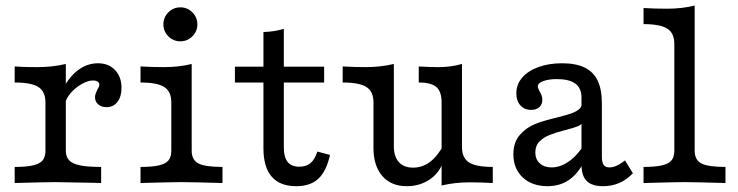

<svg xmlns="http://www.w3.org/2000/svg" viewBox="-20 -652 2630 684"><path d="M141.9 -115.3V-287.1Q141.9 -325.8 116.9 -341.9Q91.9 -358.1 32.3 -358.1V-415.3L61.3 -413.7Q79 -412.9 114.5 -412.9Q167.7 -412.9 214.5 -424.2V-115.3Q214.5 -93.5 226.2 -81Q237.9 -68.5 264.9 -62.9Q291.9 -57.3 340.3 -57.3V0L313.7 -0.8Q204.8 -3.2 178.2 -3.2Q145.2 -3.2 32.3 0V-57.3Q74.2 -57.3 98 -62.9Q121.8 -68.5 131.9 -80.6Q141.9 -92.7 141.9 -115.3ZM318.5 -305.6Q318.5 -312.9 321.4 -320.2Q324.2 -327.4 327.4 -333.9Q329.8 -337.9 331.9 -342.3Q333.9 -346.8 333.9 -350.8Q333.9 -357.3 327.8 -361.3Q321.8 -365.3 311.3 -365.3Q293.5 -365.3 271.4 -352.8Q249.2 -340.3 232.3 -321Q215.3 -301.6 211.3 -281.5L206.5 -340.3Q230.6 -383.1 261.7 -404.8Q292.7 -426.6 329 -426.6Q366.9 -426.6 389.9 -402.4Q412.9 -378.2 412.9 -338.7Q412.9 -308.1 398.4 -289.1Q383.9 -270.2 359.7 -270.2Q341.1 -270.2 329.8 -280.2Q318.5 -290.3 318.5 -305.6Z M590.3 -115.3V-287.1Q590.3 -325.8 565.3 -341.9Q540.3 -358.1 480.6 -358.1V-415.3Q521.8 -412.9 562.9 -412.9Q619.4 -412.9 662.9 -424.2V-115.3Q662.9 -82.3 686.7 -69.8Q710.5 -57.3 772.6 -57.3V0Q659.7 -3.2 626.6 -3.2Q593.5 -3.2 480.6 0V-57.3Q522.6 -57.3 546.4 -62.9Q570.2 -68.5 580.2 -80.6Q590.3 -92.7 590.3 -115.3ZM562.1 -565.3Q562.1 -590.3 579.8 -608.1Q597.6 -625.8 622.6 -625.8Q647.6 -625.8 665.3 -608.1Q683.1 -590.3 683.1 -565.3Q683.1 -540.3 665.3 -522.6Q647.6 -504.8 622.6 -504.8Q597.6 -504.8 579.8 -522.6Q562.1 -540.3 562.1 -565.3Z M918.5 -123.4V-358.1H816.9V-414.5H918.5V-537.9Q955.6 -538.7 991.1 -549.2V-414.5H1134.7V-358.1H991.1V-126.6Q991.1 -91.9 1004.8 -75Q1018.5 -58.1 1046 -58.1Q1071 -58.1 1086.3 -71Q1101.6 -83.9 1110.5 -112.1L1155.6 -100Q1142.7 -41.9 1114.1 -15.3Q1085.5 11.3 1035.5 11.3Q977.4 11.3 948 -22.6Q918.5 -56.5 918.5 -123.4Z M1310.5 -125V-287.1Q1310.5 -325.8 1285.5 -341.9Q1260.5 -358.1 1200.8 -358.1V-415.3Q1241.1 -412.9 1283.1 -412.9Q1336.3 -412.9 1383.1 -424.2V-131.5Q1383.1 -94.4 1400.8 -74.6Q1418.5 -54.8 1451.6 -54.8Q1484.7 -54.8 1511.7 -75Q1538.7 -95.2 1561.3 -137.1L1558.1 -73.4Q1543.5 -33.9 1508.9 -11.3Q1474.2 11.3 1429 11.3Q1373.4 11.3 1341.9 -25Q1310.5 -61.3 1310.5 -125ZM1471.8 -358.1V-415.3Q1507.3 -412.9 1541.9 -412.9Q1587.1 -412.9 1625.8 -424.2V-128.2Q1625.8 -89.5 1650.8 -73.4Q1675.8 -57.3 1735.5 -57.3V0Q1696 -2.4 1653.2 -2.4Q1600 -2.4 1553.2 8.9V-287.1Q1553.2 -325.8 1534.7 -341.9Q1516.1 -358.1 1471.8 -358.1Z M2051.6 -65.3V-304.8Q2051.6 -337.9 2029.8 -354Q2008.1 -370.2 1963.7 -370.2Q1933.9 -370.2 1914.9 -362.9Q1896 -355.6 1896 -344.4Q1896 -341.1 1898 -335.9Q1900 -330.6 1902.4 -325.8Q1907.3 -318.5 1909.7 -311.3Q1912.1 -304 1912.1 -296Q1912.1 -279.8 1901.2 -270.2Q1890.3 -260.5 1871.8 -260.5Q1848.4 -260.5 1833.9 -276.6Q1819.4 -292.7 1819.4 -319.4Q1819.4 -350.8 1839.9 -375Q1860.5 -399.2 1897.6 -412.9Q1934.7 -426.6 1982.3 -426.6Q2031.5 -426.6 2062.9 -411.3Q2094.4 -396 2109.3 -364.5Q2124.2 -333.1 2124.2 -283.1V-93.5Q2124.2 -73.4 2130.6 -64.5Q2137.1 -55.6 2150.8 -55.6Q2162.1 -55.6 2174.2 -60.5Q2186.3 -65.3 2199.2 -75L2206.5 -80.6L2234.7 -34.7Q2212.1 -11.3 2185.9 0Q2159.7 11.3 2128.2 11.3Q2088.7 11.3 2070.2 -7.3Q2051.6 -25.8 2051.6 -65.3ZM1808.9 -102.4Q1808.9 -145.2 1831.9 -171.4Q1854.8 -197.6 1886.3 -210.1Q1917.7 -222.6 1966.1 -233.9Q1997.6 -241.9 2014.1 -247.6Q2030.6 -253.2 2041.5 -261.7Q2052.4 -270.2 2052.4 -283.1L2057.3 -217.7Q2051.6 -207.3 2037.1 -201.6Q2022.6 -196 1991.1 -187.9Q1958.1 -179 1937.5 -171Q1916.9 -162.9 1902 -148Q1887.1 -133.1 1887.1 -108.9Q1887.1 -84.7 1902.8 -70.2Q1918.5 -55.6 1945.2 -55.6Q1976.6 -55.6 2007.3 -77.4Q2037.9 -99.2 2062.9 -139.5L2062.1 -79Q2039.5 -33.1 2006.9 -10.9Q1974.2 11.3 1930.6 11.3Q1875.8 11.3 1842.3 -19.8Q1808.9 -50.8 1808.9 -102.4Z M2382.3 -115.3V-495.2Q2382.3 -533.9 2357.3 -550Q2332.3 -566.1 2272.6 -566.1V-623.4Q2313.7 -621 2354.8 -621Q2411.3 -621 2454.8 -632.3V-115.3Q2454.8 -82.3 2478.6 -69.8Q2502.4 -57.3 2564.5 -57.3V0Q2451.6 -3.2 2418.5 -3.2Q2385.5 -3.2 2272.6 0V-57.3Q2314.5 -57.3 2338.3 -62.9Q2362.1 -68.5 2372.2 -80.6Q2382.3 -92.7 2382.3 -115.3Z"/></svg>

Font: Playfair Micro SmCond SmLight
Style: Regular
Weight: 360
Width: 4
Designer: Claus Eggers Sørensen
Foundry: Claus Eggers Sørensen
Version: Version 2.100;Glyphs 3.2 (3219)